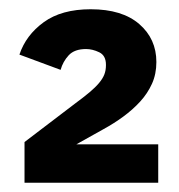

<svg xmlns="http://www.w3.org/2000/svg" viewBox="-20 -724 387 415"><path d="M322 -329H33V-417L142 -500Q161 -514 173.5 -524.5Q186 -535 194 -544.5Q202 -554 205.5 -563Q209 -572 209 -583V-584Q209 -604 194.5 -611Q180 -618 166 -618Q141 -618 128.5 -604.5Q116 -591 111 -573L22 -606Q36 -648 74.5 -676Q113 -704 176 -704Q244 -704 281 -672Q318 -640 318 -590Q318 -564 308.5 -543Q299 -522 283 -504.5Q267 -487 246.5 -472Q226 -457 204 -445L145 -412H322Z"/></svg>

Font: IBM Plex Sans Thai
Style: Bold
Weight: 700
Designer: Mike Abbink, Paul van der Laan, Pieter van Rosmalen, Ben Mitchell, Mark Frömberg
Foundry: Bold Monday
Version: Version 1.2